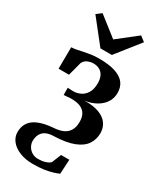

<svg xmlns="http://www.w3.org/2000/svg" viewBox="-263 -907 1055 1258"><g transform="rotate(30 264.5 -278.0)"><path d="M216.5 264Q158 264 115 246.2Q72 228.5 48.5 198.8Q25 169 25 133Q25 103.5 35.2 79Q45.5 54.5 68.2 36.2Q91 18 127.5 6.5Q164 -5 216 -9Q257 -11.5 285.5 -24.2Q314 -37 329.2 -62.5Q344.5 -88 344.5 -127.5Q345 -161 332 -185Q319 -209 290.5 -221.2Q262 -233.5 215 -232.5L165.5 -228.5L165 -283L204 -281Q232.5 -280.5 259.2 -292.5Q286 -304.5 303.5 -332.5Q321 -360.5 321 -407Q321 -439 310.2 -461Q299.5 -483 279.5 -494.2Q259.5 -505.5 232.5 -505.5Q211.5 -505.5 189.8 -496.5Q168 -487.5 157 -465L129.5 -361H50.5L52 -524Q73.5 -525 94.2 -529.2Q115 -533.5 138 -538.5Q161 -543.5 187.8 -547.5Q214.5 -551.5 247.5 -551.5Q323.5 -551.5 371.5 -535.8Q419.5 -520 442.2 -490.2Q465 -460.5 465 -417Q465 -384 451.8 -357.5Q438.5 -331 415.5 -311.8Q392.5 -292.5 363 -280.5Q333.5 -268.5 300.5 -264.5Q369.5 -266.5 413.5 -249.5Q457.5 -232.5 478.5 -202Q499.5 -171.5 499.5 -131.5Q499.5 -85 475 -47.8Q450.5 -10.5 394 12Q337.5 34.5 240.5 37.5Q212 38.5 192.5 46.5Q173 54.5 161.5 68Q150 81.5 145 98Q140 114.5 140 132Q140 154 151 173.8Q162 193.5 182.2 206Q202.5 218.5 229 218.5Q258.5 218.5 282.2 211.2Q306 204 319 191L347.5 120.5H410L404 229.5Q387.5 237 361.8 245Q336 253 300.2 258.5Q264.5 264 216.5 264ZM221.5 -613.5 80.5 -791.5 118.5 -820.5 264.5 -706 410 -820.5 448.5 -791 308 -613.5Z"/></g></svg>

Font: Merriweather 60pt
Style: Bold
Weight: 700
Version: Version 2.100